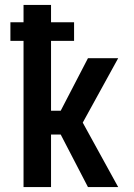

<svg xmlns="http://www.w3.org/2000/svg" viewBox="-20 -755 540 775"><path d="M335 0 225 -212H186V0H75V-590H22V-665H75V-735H186V-665H279V-590H186V-308H225L335 -520H457L314 -260L457 0Z"/></svg>

Font: Iosevka Fixed
Style: Bold
Weight: 700
Monospace: yes
Designer: Belleve Invis
Foundry: Belleve Invis
Version: Version 32.3.0